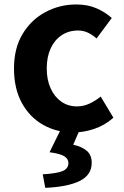

<svg xmlns="http://www.w3.org/2000/svg" viewBox="-20 -594 567 881"><path d="M316.8 13.8Q239.7 13.8 178 -21.1Q116.3 -55.9 80.2 -121.7Q44.2 -187.5 44.2 -279.9Q44.2 -372.8 83.8 -438.4Q123.4 -503.9 188.8 -538.7Q254.1 -573.5 329.5 -573.5Q382 -573.5 422.1 -556.2Q462.2 -538.8 492.9 -511.4L423.1 -417.6Q402.6 -435.6 381.9 -444.8Q361.2 -454 338.1 -454Q295.4 -454 262.9 -432.3Q230.3 -410.7 212.4 -371.7Q194.5 -332.7 194.5 -279.9Q194.5 -227.4 212.5 -188.2Q230.5 -148.9 261.7 -127.3Q292.9 -105.8 332.7 -105.8Q363.4 -105.8 391 -118.8Q418.7 -131.9 442 -150.9L500.4 -53.9Q460.4 -18.6 411.8 -2.4Q363.2 13.8 316.8 13.8ZM187.7 267.9 176 205.9Q243.6 201.7 268.8 190.3Q294 178.9 294 153.9Q294 135.9 276.2 123.7Q258.5 111.5 207.4 104.5L260.8 -4.3H348.2L316 69.9Q357.2 79.4 379 98.7Q400.8 117.9 400.8 153.2Q400.8 209.3 345.4 236.5Q290 263.6 187.7 267.9Z"/></svg>

Font: Noto Sans KR Thin
Style: Regular
Weight: 100
Designer: Ryoko NISHIZUKA 西塚涼子 (kana, bopomofo & ideographs); Paul D. Hunt (Latin, Greek & Cyrillic); Sandoll Communications 산돌커뮤니
Foundry: Adobe
Version: Version 2.004-H2;hotconv 1.0.118;makeotfexe 2.5.65603